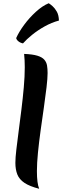

<svg xmlns="http://www.w3.org/2000/svg" viewBox="-20 -1135 384 1186"><path d="M274 -684Q274 -652 267.5 -596Q261 -540 251 -471Q241 -402 231 -330Q221 -258 214.5 -192.5Q208 -127 208 -78Q208 -2 222 31Q163 16 131 -5.5Q99 -27 87 -57.5Q75 -88 75 -129Q75 -160 81 -211.5Q87 -263 95.5 -327Q104 -391 112.5 -460Q121 -529 127 -596Q133 -663 133 -720Q133 -741 132 -762Q131 -783 129 -802Q181 -800 210.5 -791Q240 -782 253.5 -766.5Q267 -751 270.5 -730.5Q274 -710 274 -684ZM80 -900Q97 -938 129 -981.5Q161 -1025 201.5 -1062Q242 -1099 281 -1115Q291 -1109 305 -1096.5Q319 -1084 331 -1063Q343 -1042 344 -1008Q299 -996 256 -972Q213 -948 178.5 -920Q144 -892 122 -867Q106 -870 94 -879.5Q82 -889 80 -900Z"/></svg>

Font: Merienda
Style: Bold
Weight: 700
Designer: Eduardo Rodriguez Tunni
Foundry: Eduardo Rodriguez Tunni
Version: Version 2.001